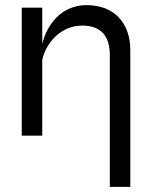

<svg xmlns="http://www.w3.org/2000/svg" viewBox="-20 -530 594 750"><path d="M65 -500H145V0H65ZM317 -510Q357 -510 389 -498Q421 -486 443 -463Q465 -440 477 -407.5Q489 -375 489 -334V200H409V-314Q409 -372 382 -401Q355 -430 301 -430Q260 -430 225 -409Q190 -388 167.5 -351.5Q145 -315 140 -267L139 -325Q144 -367 159.5 -401Q175 -435 198.5 -459.5Q222 -484 252.5 -497Q283 -510 317 -510Z"/></svg>

Font: Syne
Style: Regular
Weight: 400
Designer: Lucas Descroix
Foundry: Bonjour Monde
Version: Version 2.200